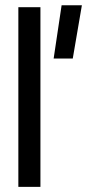

<svg xmlns="http://www.w3.org/2000/svg" viewBox="-20 -728 339 748"><path d="M220 -707.5H299L263.5 -500H189ZM51.5 -700H137.5V0H51.5Z"/></svg>

Font: Overused Grotesk
Style: Regular
Weight: 450
Version: Version 0.004